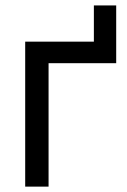

<svg xmlns="http://www.w3.org/2000/svg" viewBox="-20 -694 473 714"><path d="M329.1 -539.1V-673.8H412.1V-539.1ZM412.1 -539.1V-459H160.6V0H73.7V-539.1Z"/></svg>

Font: Inter 18pt
Style: Regular
Weight: 400
Designer: Rasmus Andersson
Foundry: rsms
Version: Version 4.001;git-66647c0bb